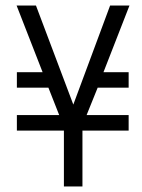

<svg xmlns="http://www.w3.org/2000/svg" viewBox="-20 -674 513 694"><path d="M445 -413V-357H333L293 -258H445V-202H278V0H211V-202H41V-258H194L155 -357H41V-413H134L40 -654H110L245 -296L378 -654H448L354 -413Z"/></svg>

Font: Khand
Style: Regular
Weight: 400
Designer: Devanagari: Sanchit Sawaria, Jyotish Sonowal; Latin: Satya Rajpurohit
Foundry: Indian Type Foundry
Version: Version 1.101;PS 1.0;hotconv 1.0.78;makeotf.lib2.5.61930; tt